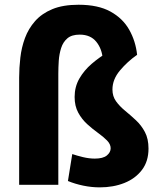

<svg xmlns="http://www.w3.org/2000/svg" viewBox="-20 -798 693 829"><path d="M410.8 11Q375.5 11 339.7 3.6Q304 -3.8 273.3 -16.5L292 -132.8Q310.8 -126.3 337.8 -119.7Q364.8 -113.2 389.2 -113.2Q424.8 -113.2 441.3 -126.7Q457.8 -140.3 457.8 -157.8Q457.8 -175.3 442.3 -191.3Q426.8 -207.2 403.4 -223.9Q380 -240.7 356.6 -261.9Q333.2 -283.2 317.7 -311.7Q302.2 -340.2 302.2 -379.3Q302.2 -423.2 322.6 -458.7Q343 -494.2 375.8 -522.4Q408.7 -550.7 446.2 -572.7L423.8 -541.3Q420.8 -586.8 395.7 -617.7Q370.7 -648.5 324.2 -648.5Q289.8 -648.5 271.1 -632.6Q252.3 -616.7 244 -590.7Q235.7 -564.7 233.7 -535.6Q231.8 -506.5 231.8 -479.3V0H62.7V-463Q62.7 -504.7 67.8 -548.8Q72.8 -593 87.8 -633.7Q102.8 -674.3 131.5 -706.9Q160.2 -739.5 206 -758.5Q251.8 -777.5 319.2 -777.5Q403.7 -777.5 456.9 -748.1Q510.2 -718.7 537.9 -669.6Q565.7 -620.5 572 -561.3Q530.7 -532.7 498.1 -493.9Q465.5 -455.2 465.5 -411.5Q465.5 -382.2 481 -360.7Q496.5 -339.2 519.9 -320Q543.3 -300.8 566.7 -279Q590.2 -257.2 605.7 -227.9Q621.2 -198.7 621.2 -156.5Q621.2 -101.2 592.7 -64Q564.3 -26.8 516.8 -7.9Q469.3 11 410.8 11Z"/></svg>

Font: Murecho Thin
Style: Regular
Weight: 100
Designer: Neil Summerour
Foundry: Positype
Version: Version 1.010